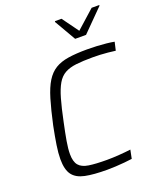

<svg xmlns="http://www.w3.org/2000/svg" viewBox="-165 -1017 935 1126"><g transform="rotate(-20 302.0 -454.0)"><path d="M307 8Q222 8 169.5 -3Q117 -14 93 -46.5Q69 -79 69 -144Q69 -181 76.5 -230Q84 -279 97 -344Q117 -436 136 -499.5Q155 -563 179 -601.5Q203 -640 236.5 -660.5Q270 -681 319 -688.5Q368 -696 436 -696Q465 -696 496 -694.5Q527 -693 555.5 -690Q584 -687 604 -683L592 -631Q570 -634 545 -636.5Q520 -639 496.5 -640Q473 -641 452 -641Q390 -641 347.5 -636Q305 -631 276.5 -615Q248 -599 229 -566.5Q210 -534 194.5 -480Q179 -426 162 -344Q148 -279 140 -232.5Q132 -186 132 -153Q132 -106 151 -83Q170 -60 212.5 -53.5Q255 -47 326 -47Q361 -47 402 -50Q443 -53 474 -57L463 -3Q442 0 415 2.5Q388 5 360 6.5Q332 8 307 8ZM392 -778 315 -911 316 -916H357L431 -814L545 -916H593L592 -911L460 -778Z"/></g></svg>

Font: Saira Thin Light
Style: Italic
Weight: 300
Italic angle: -12°
Version: Version 1.101